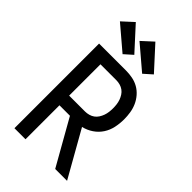

<svg xmlns="http://www.w3.org/2000/svg" viewBox="-290 -1084 1179 1179"><g transform="rotate(45 300.0 -494.0)"><path d="M85 0V-735H319Q347 -735 375.5 -729.5Q404 -724 428.5 -710Q453 -696 472 -674Q491 -652 502.5 -626Q514 -600 518.5 -571.5Q523 -543 523 -515Q523 -479 515.5 -443.5Q508 -408 488.5 -378Q469 -348 438.5 -327.5Q408 -307 373 -299L542 0H439L272 -295H181V0ZM181 -379H319Q335 -379 351.5 -383.5Q368 -388 381 -397.5Q394 -407 403 -421Q412 -435 417.5 -450.5Q423 -466 425 -482.5Q427 -499 427 -515Q427 -531 425 -547.5Q423 -564 417.5 -579.5Q412 -595 403 -609Q394 -623 381 -632.5Q368 -642 351.5 -646.5Q335 -651 319 -651H181ZM403 -791 249 -922 321 -988 457 -839ZM233 -791 79 -922 151 -988 287 -839Z"/></g></svg>

Font: Iosevka Custom Medium Extended
Style: Regular
Weight: 500
Width: 7
Monospace: yes
Designer: Belleve Invis
Foundry: Belleve Invis
Version: Version 11.2.4; ttfautohint (v1.8.4)